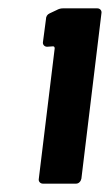

<svg xmlns="http://www.w3.org/2000/svg" viewBox="-20 -847 263 460"><path d="M131 -827H213Q218 -827 221 -823.5Q224 -820 223 -815L175 -419Q174 -414 170.5 -410.5Q167 -407 162 -407H83Q78 -407 75 -410.5Q72 -414 73 -419L111 -731Q111 -736 107 -736L93 -735Q88 -735 85 -738.5Q82 -742 83 -747L90 -800Q90 -811 99 -815L116 -823Q123 -827 131 -827Z"/></svg>

Font: Barlow Condensed ExtraBold
Style: Italic
Weight: 800
Width: 3
Italic angle: -7°
Designer: Jeremy Tribby
Foundry: Tribby Type
Version: Version 1.408